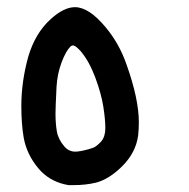

<svg xmlns="http://www.w3.org/2000/svg" viewBox="-20 -332 540 549"><path d="M41 -29.3Q41 -97.7 60.5 -168.9Q80.1 -236.3 124 -276.4Q162.1 -311.5 194.3 -311.5Q234.4 -311.5 282.2 -253.9Q321.3 -207 341.8 -147.5Q377 -48.8 377 17.6Q377 37.1 375 55.7Q368.2 104.5 330.1 142.6Q292 180.7 253.9 190.4Q224.6 197.3 191.4 197.3Q180.7 197.3 175.8 197.3Q128.9 189.5 97.7 158.2L88.9 148.4Q56.6 109.4 47.9 62.5Q41 22.5 41 -29.3ZM269.5 72.3Q281.2 58.6 281.2 34.2Q281.2 9.8 275.4 -27.3Q269.5 -64.5 252.4 -110.4Q235.4 -156.2 210.9 -185.5L204.1 -192.4Q194.3 -202.1 188.5 -202.1Q185.5 -202.1 181.6 -199.2Q168 -185.5 155.8 -152.8Q143.6 -120.1 141.6 -83Q138.7 -23.4 138.7 -7.8Q138.7 21.5 142.6 43.9Q146.5 66.4 164.1 86.9Q176.8 101.6 195.3 101.6Q208 101.6 233.4 94.7Q246.1 90.8 250 88.9Q259.8 83 269.5 72.3Z"/></svg>

Font: JasonHandwriting2
Style: SemiBold
Weight: 600
Version: Version 1.04.7